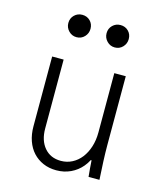

<svg xmlns="http://www.w3.org/2000/svg" viewBox="-117 -872 834 970"><g transform="rotate(15 300.0 -386.5)"><path d="M485 -180V-540H425V-230Q425 -189 414 -154.5Q403 -120 383.5 -95Q364 -70 337 -56Q310 -42 278 -42Q224 -42 192 -79.5Q160 -117 160 -180V-540H100V-175Q100 -133 112 -99Q124 -65 146 -41Q168 -17 199 -3.5Q230 10 268 10Q309 10 343 -6Q377 -22 401 -50.5Q425 -79 438.5 -120Q452 -161 452 -210L398 -85H428Q429 -64 431 -43Q433 -22 435 0H492Q489 -48 487 -95Q485 -142 485 -180ZM135 -725Q135 -701 152 -683.5Q169 -666 193 -666Q218 -666 234.5 -683.5Q251 -701 251 -725Q251 -750 234.5 -766.5Q218 -783 193 -783Q169 -783 152 -766.5Q135 -750 135 -725ZM335 -725Q335 -701 352 -683.5Q369 -666 393 -666Q418 -666 434.5 -683.5Q451 -701 451 -725Q451 -750 434.5 -766.5Q418 -783 393 -783Q369 -783 352 -766.5Q335 -750 335 -725Z"/></g></svg>

Font: CommitMonoV142 ExtLt
Style: Regular
Weight: 200
Monospace: yes
Designer: Eigil Nikolajsen
Foundry: Eigil Nikolajsen
Version: Version 1.142